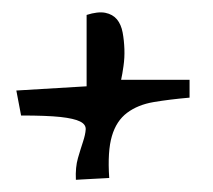

<svg xmlns="http://www.w3.org/2000/svg" viewBox="-20 -460 350 315"><path d="M6.8 -311.5 122.1 -318.4V-435.5Q140.6 -441.4 152.8 -439Q165 -436.5 171.9 -428.2Q178.7 -419.9 181.2 -406.7Q183.6 -393.6 184.1 -379.4Q184.6 -365.2 182.6 -351.6Q180.7 -337.9 178.7 -329.1H291V-299.8Q257.8 -296.9 231.9 -292.5Q206.1 -288.1 188.5 -274.9Q170.9 -261.7 163.6 -236.8Q156.2 -211.9 159.2 -168Q159.2 -168 150.4 -167.5Q141.6 -167 131.3 -166.5Q121.1 -166 112.8 -165.5Q104.5 -165 104.5 -165Q103.5 -185.5 107.9 -200.7Q112.3 -215.8 116.2 -227.5Q120.1 -239.3 120.6 -247.6Q121.1 -255.9 111.3 -260.7Q101.6 -265.6 79.1 -268.1Q56.6 -270.5 14.6 -270.5Z"/></svg>

Font: Annie Use Your Telescope
Style: Regular
Weight: 400
Designer: Kimberly Geswein
Foundry: Kimberly Geswein
Version: Version 1.002 2001